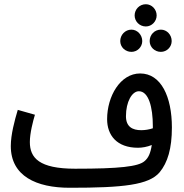

<svg xmlns="http://www.w3.org/2000/svg" viewBox="-20 -866 869 907"><path d="M669 -741C697 -741 720 -765 720 -793C720 -822 697 -846 669 -846C639 -846 616 -822 616 -793C616 -765 639 -741 669 -741ZM601 -621C629 -621 652 -644 652 -672C652 -701 629 -726 601 -726C571 -726 548 -701 548 -672C548 -644 571 -621 601 -621ZM740 -621C768 -621 791 -644 791 -672C791 -702 768 -726 740 -726C710 -726 687 -702 687 -672C687 -644 710 -621 740 -621ZM309 21H310C562 21 683 8 734 -52C772 -98 792 -164 792 -264C792 -409 741 -519 642 -519C548 -519 486 -411 486 -303C486 -228 531 -168 632 -168C651 -168 675 -172 697 -181C691 -142 681 -120 663 -105C634 -79 544 -69 335 -69C165 -69 121 -120 121 -195C121 -237 136 -294 145 -324L64 -347C49 -297 31 -230 31 -176C31 -34 152 21 309 21ZM575 -317C575 -386 604 -435 636 -435C682 -435 702 -360 702 -270C702 -267 702 -263 702 -260C684 -254 665 -251 647 -251C606 -251 575 -267 575 -317Z"/></svg>

Font: Noto Sans Arabic ExtCond Med
Style: Regular
Weight: 500
Width: 2
Designer: Monotype Design Team, Nadine Chahine, Nizar Qandah and Khaled Hosny
Foundry: Monotype Imaging Inc.
Version: Version 2.012